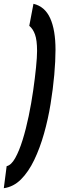

<svg xmlns="http://www.w3.org/2000/svg" viewBox="-86 -770 322 1010"><path d="M206 -508Q206 -450 199.5 -376.5Q193 -303 180 -223Q167 -143 145.5 -67Q124 9 94 71.5Q64 134 24.5 173.5Q-15 213 -66 220L-51 104Q-27 99 -6 61.5Q15 24 33 -34Q51 -92 65 -159.5Q79 -227 88.5 -293.5Q98 -360 103.5 -415Q109 -470 109 -502Q109 -559 98 -589Q87 -619 68 -634L90 -750Q150 -736 178 -674Q206 -612 206 -508Z"/></svg>

Font: Georama ExtraCondensed
Style: Bold Italic
Weight: 700
Width: 2
Italic angle: -9°
Designer: Jean-Baptiste Levee
Foundry: Production Type
Version: Version 1.000